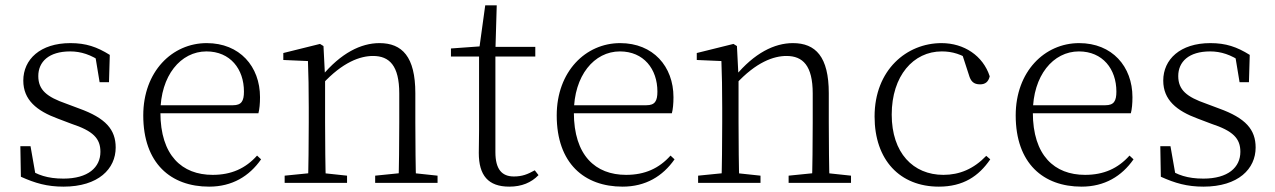

<svg xmlns="http://www.w3.org/2000/svg" viewBox="-20 -683 4760 717"><path d="M217 14C348 14 412 -53 412 -132C412 -199 375 -242 275 -278L227 -296C155 -321 123 -347 123 -399C123 -452 162 -491 242 -491C282 -491 320 -479 361 -450V-483L334 -485L352 -376H387L390 -478C342 -508 301 -522 243 -522C130 -522 67 -461 67 -382C67 -310 117 -269 196 -240L246 -221C328 -194 355 -166 355 -116C355 -58 309 -16 217 -16C157 -16 119 -30 83 -54V-18L115 -17L94 -137H56L58 -23C111 1 156 14 217 14Z M761 14C847 14 911 -25 955 -88L940 -102C897 -54 844 -30 774 -30C660 -30 579 -102 579 -263C579 -401 655 -491 751 -491C840 -491 891 -425 891 -341C891 -306 882 -290 850 -290H545V-260H945C949 -275 951 -296 951 -320C951 -435 875 -522 752 -522C623 -522 515 -416 515 -252C515 -73 618 14 761 14Z M1043 0H1276V-27L1173 -38H1153L1043 -27ZM1130 0H1197C1195 -48 1194 -159 1194 -226V-393L1188 -511L1175 -519L1038 -485V-459L1130 -455C1132 -405 1133 -350 1133 -281V-226C1133 -159 1132 -48 1130 0ZM1381 0H1614V-27L1511 -38H1490L1381 -27ZM1468 0H1534C1532 -48 1531 -157 1531 -226V-335C1531 -471 1482 -522 1397 -522C1328 -522 1253 -485 1181 -398H1173L1183 -368C1260 -452 1326 -474 1373 -474C1434 -474 1471 -438 1471 -334V-226C1471 -157 1470 -48 1468 0Z M1799 -472H1979V-508H1799ZM1882 14C1928 14 1964 -1 1991 -29L1977 -47C1950 -32 1930 -24 1899 -24C1854 -24 1830 -51 1830 -115V-493L1835 -663H1792L1769 -496L1789 -511L1664 -502V-472H1769V-196C1769 -161 1768 -142 1768 -112C1768 -28 1803 14 1882 14Z M2305 14C2391 14 2455 -25 2499 -88L2484 -102C2441 -54 2388 -30 2318 -30C2204 -30 2123 -102 2123 -263C2123 -401 2199 -491 2295 -491C2384 -491 2435 -425 2435 -341C2435 -306 2426 -290 2394 -290H2089V-260H2489C2493 -275 2495 -296 2495 -320C2495 -435 2419 -522 2296 -522C2167 -522 2059 -416 2059 -252C2059 -73 2162 14 2305 14Z M2587 0H2820V-27L2717 -38H2697L2587 -27ZM2674 0H2741C2739 -48 2738 -159 2738 -226V-393L2732 -511L2719 -519L2582 -485V-459L2674 -455C2676 -405 2677 -350 2677 -281V-226C2677 -159 2676 -48 2674 0ZM2925 0H3158V-27L3055 -38H3034L2925 -27ZM3012 0H3078C3076 -48 3075 -157 3075 -226V-335C3075 -471 3026 -522 2941 -522C2872 -522 2797 -485 2725 -398H2717L2727 -368C2804 -452 2870 -474 2917 -474C2978 -474 3015 -438 3015 -334V-226C3015 -157 3014 -48 3012 0Z M3486 14C3577 14 3635 -25 3678 -88L3663 -101C3616 -52 3563 -30 3503 -30C3390 -30 3310 -112 3310 -255C3310 -400 3391 -491 3497 -491C3536 -491 3571 -481 3613 -452L3570 -490L3598 -404C3605 -379 3616 -368 3640 -368C3659 -368 3671 -377 3676 -398C3651 -475 3580 -522 3496 -522C3366 -522 3246 -422 3246 -248C3246 -85 3341 14 3486 14Z M4019 14C4105 14 4169 -25 4213 -88L4198 -102C4155 -54 4102 -30 4032 -30C3918 -30 3837 -102 3837 -263C3837 -401 3913 -491 4009 -491C4098 -491 4149 -425 4149 -341C4149 -306 4140 -290 4108 -290H3803V-260H4203C4207 -275 4209 -296 4209 -320C4209 -435 4133 -522 4010 -522C3881 -522 3773 -416 3773 -252C3773 -73 3876 14 4019 14Z M4474 14C4605 14 4669 -53 4669 -132C4669 -199 4632 -242 4532 -278L4484 -296C4412 -321 4380 -347 4380 -399C4380 -452 4419 -491 4499 -491C4539 -491 4577 -479 4618 -450V-483L4591 -485L4609 -376H4644L4647 -478C4599 -508 4558 -522 4500 -522C4387 -522 4324 -461 4324 -382C4324 -310 4374 -269 4453 -240L4503 -221C4585 -194 4612 -166 4612 -116C4612 -58 4566 -16 4474 -16C4414 -16 4376 -30 4340 -54V-18L4372 -17L4351 -137H4313L4315 -23C4368 1 4413 14 4474 14Z"/></svg>

Font: Source Han Serif TW VF
Style: Regular
Weight: 250
Designer: Ryoko NISHIZUKA 西塚涼子 (kana & ideographs); Frank Grießhammer (Latin, Greek & Cyrillic); Wenlong ZHANG 张文龙 (bopomofo); San
Foundry: Adobe
Version: Version 2.002;hotconv 1.1.0;makeotfexe 2.6.0